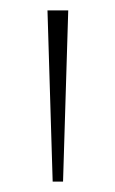

<svg xmlns="http://www.w3.org/2000/svg" viewBox="-20 -828 222 370"><path d="M81.5 -478 71.5 -808H111.5L101.5 -478Z"/></svg>

Font: Encode Sans SC SemiCondensed Thin
Style: Regular
Weight: 250
Width: 4
Designer: Multiple Designers
Foundry: Impallari Type
Version: Version 3.002